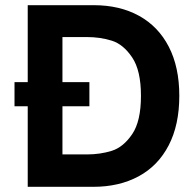

<svg xmlns="http://www.w3.org/2000/svg" viewBox="-20 -721 749 741"><path d="M672 -351Q672 -239 631 -160Q590 -81 515 -40.5Q440 0 340 0H87V-311H36V-404H87V-701H342Q442 -701 516.5 -660Q591 -619 631.5 -540.5Q672 -462 672 -351ZM524 -351Q524 -449 490 -499.5Q456 -550 411.5 -564Q367 -578 315 -578H221V-404H325V-311H221V-125H315Q367 -125 411.5 -139Q456 -153 490 -203Q524 -253 524 -351Z"/></svg>

Font: Be Vietnam
Style: Bold
Weight: 700
Designer: Gabriel Lam
Foundry: TypeRant
Version: Version 4.000